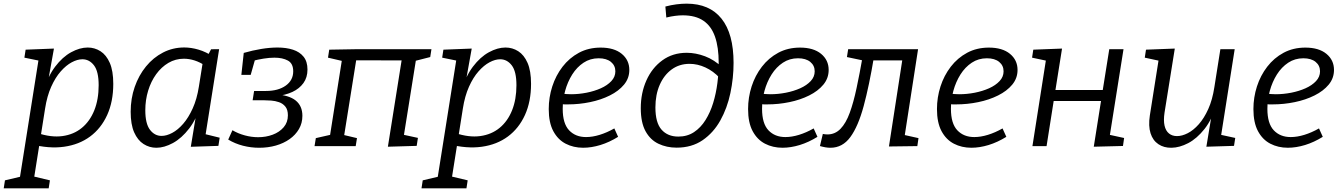

<svg xmlns="http://www.w3.org/2000/svg" viewBox="-73 -796 7306 1046"><path d="M-52.7 230 -46 186.5 70.1 159.1 30.6 201.3 138.5 -479.9 151.2 -463.2 59.9 -481.9 66.6 -525.4 220.9 -531.4 184.5 -328.5 163.5 -297Q187.1 -379.3 227.2 -432.5Q267.4 -485.7 314.6 -511.4Q361.7 -537.1 404.8 -537.1Q442.8 -537.1 474.4 -516.9Q506.1 -496.7 525.1 -453.4Q544.1 -410 544.1 -339.3Q544.1 -242.7 511 -169.7Q477.8 -96.7 417.9 -52.3Q358.1 -8 275.8 3.5Q193.4 15 95.1 -10.6L142.9 -17.3L107.9 203.3L79.8 158.1L198.9 186.5L192.2 230ZM147.3 -44.5 130.2 -71.6Q205.8 -46.2 267.4 -54.7Q329 -63.2 372.9 -99.4Q416.8 -135.5 440.7 -194.9Q464.5 -254.4 464.5 -331.6Q464.5 -406.9 439 -440Q413.5 -473.1 375.9 -473.1Q348.6 -473.1 317.8 -456.6Q287.1 -440.2 257.8 -407Q228.5 -373.9 205.9 -323.3Q183.2 -272.7 172.6 -204.4Z M778.9 9Q740.9 9 708.9 -11.5Q676.9 -32 657.9 -75Q638.9 -118 638.9 -187Q638.9 -259 660.9 -322.4Q682.9 -385.7 722.4 -434Q761.9 -482.4 815.3 -509.9Q868.6 -537.4 931 -537.4Q968.3 -537.4 1008.9 -525.5Q1049.4 -513.7 1091.7 -485.7L1057.3 -490.4L1077 -527.7L1120.8 -528L1040.8 -23.7L1013.7 -72.9L1123.8 -45.8L1116.8 -1.3L966.5 3.7L999.2 -194.9L1022.3 -231.7Q999.3 -150.1 958 -96.4Q916.6 -42.7 869.1 -16.8Q821.6 9 778.9 9ZM807.1 -55.6Q834.4 -55.6 865.4 -72.1Q896.3 -88.5 925.1 -121.7Q953.9 -154.8 976.8 -205.4Q999.8 -256 1010.5 -324.3L1033.1 -465.6L1046.8 -437.2Q1015.9 -457.5 986.6 -466.8Q957.3 -476.1 929 -476.1Q883 -476.1 844.6 -453.5Q806.1 -430.8 777.8 -391.7Q749.5 -352.6 734.1 -302Q718.6 -251.3 718.6 -195.4Q718.6 -122.5 744 -89Q769.5 -55.6 807.1 -55.6Z M1339 9Q1294.3 9 1250.8 -2.1Q1207.3 -13.3 1170.3 -35.6L1193.3 -86.5Q1224.3 -68.2 1260.8 -58.4Q1297.3 -48.5 1333.3 -48.5Q1375.9 -48.5 1412.5 -62.2Q1449.2 -75.8 1472.3 -102.6Q1495.4 -129.4 1495.4 -167.7Q1495.4 -198.3 1481.6 -215.3Q1467.8 -232.3 1446.8 -239.4Q1425.9 -246.6 1404.4 -248.1Q1383 -249.6 1368.3 -249.6H1303.3L1311.3 -300.4H1375.7Q1442.9 -300.4 1483.7 -329.6Q1524.4 -358.7 1524.4 -407.6Q1524.4 -450.2 1495.5 -466Q1466.5 -481.8 1422.3 -481.8Q1395 -481.8 1363.7 -476.8Q1332.4 -471.8 1300.1 -463.5L1319.8 -483.6L1292.8 -388.3H1241.9L1254.9 -507.7Q1303.3 -521.7 1350.5 -529.4Q1397.6 -537.1 1438.7 -537.1Q1486.4 -537.1 1523.1 -525.2Q1559.7 -513.4 1580.9 -487Q1602.1 -460.7 1602.1 -417Q1602.1 -374 1580.1 -343.5Q1558.1 -313 1520.3 -295.3Q1482.4 -277.7 1434.1 -272.7L1423.7 -282.7Q1501.1 -278 1537.8 -248.5Q1574.4 -219 1574.4 -165Q1574.4 -125.3 1555.8 -93.2Q1537.1 -61 1504.7 -38.1Q1472.4 -15.3 1429.9 -3.1Q1387.3 9 1339 9Z M2040.2 3.3 2118.5 -489.5 2136.5 -466.8 1845.1 -467.5 1870.9 -489.5 1798.9 -39.1 1789.2 -63.2 1871.8 -43.5 1864.8 0H1640.6L1647.6 -43.5L1743 -65.2L1721.9 -39.1L1792.9 -489.6L1809.9 -459.5L1713.9 -481.9L1720.6 -525.4L1871.6 -528H2277.5L2270.8 -485.2L2174.1 -460.5L2196.2 -489.3L2124.2 -39.1L2113.2 -64.5L2203.8 -44.8L2197.1 -1.3Z M2223.3 230 2230 186.5 2346.1 159.1 2306.6 201.3 2414.5 -479.9 2427.2 -463.2 2335.9 -481.9 2342.6 -525.4 2496.9 -531.4 2460.5 -328.5 2439.5 -297Q2463.1 -379.3 2503.2 -432.5Q2543.4 -485.7 2590.6 -511.4Q2637.7 -537.1 2680.8 -537.1Q2718.8 -537.1 2750.4 -516.9Q2782.1 -496.7 2801.1 -453.4Q2820.1 -410 2820.1 -339.3Q2820.1 -242.7 2787 -169.7Q2753.8 -96.7 2693.9 -52.3Q2634.1 -8 2551.8 3.5Q2469.4 15 2371.1 -10.6L2418.9 -17.3L2383.9 203.3L2355.8 158.1L2474.9 186.5L2468.2 230ZM2423.3 -44.5 2406.2 -71.6Q2481.8 -46.2 2543.4 -54.7Q2605 -63.2 2648.9 -99.4Q2692.8 -135.5 2716.7 -194.9Q2740.5 -254.4 2740.5 -331.6Q2740.5 -406.9 2715 -440Q2689.5 -473.1 2651.9 -473.1Q2624.6 -473.1 2593.8 -456.6Q2563.1 -440.2 2533.8 -407Q2504.5 -373.9 2481.9 -323.3Q2459.2 -272.7 2448.6 -204.4Z M3103.9 8.9Q3051.3 8.9 3008.8 -13.1Q2966.3 -35.1 2941.4 -81.5Q2916.5 -128 2916.5 -201.8Q2916.5 -265.3 2935.7 -325Q2954.9 -384.7 2991.8 -432.6Q3028.6 -480.4 3081 -508.6Q3133.4 -536.7 3199.5 -536.7Q3272.9 -536.7 3314.2 -502.7Q3355.5 -468.7 3355.5 -415Q3355.5 -369.8 3326.7 -335Q3297.8 -300.1 3249.4 -276Q3200.9 -251.8 3141.6 -239.6Q3082.4 -227.3 3021.5 -227.3Q3011.4 -227.3 3001.9 -227.4Q2992.5 -227.6 2983 -228.6L2988.4 -285.6Q3000.2 -284.6 3012.7 -283.6Q3025.2 -282.6 3038.2 -282.6Q3079.7 -282.6 3122.4 -290.9Q3165.1 -299.3 3200.5 -315.1Q3235.9 -331 3257.6 -354.2Q3279.4 -377.5 3279.4 -407.5Q3279.4 -439 3255.3 -458.8Q3231.1 -478.5 3188.5 -478.5Q3142.4 -478.5 3106.1 -454.4Q3069.8 -430.3 3044.4 -390.1Q3019.1 -349.8 3005.8 -301Q2992.6 -252.3 2992.6 -203Q2992.6 -123 3027.5 -86.1Q3062.4 -49.3 3119.7 -49.3Q3154.7 -49.3 3194.1 -61.4Q3233.5 -73.5 3273.8 -96.4L3294.4 -50.6Q3246.8 -21 3198 -6Q3149.2 8.9 3103.9 8.9Z M3613 8.4Q3559 8.4 3514.3 -12.8Q3469.6 -34 3443.8 -81.2Q3417.9 -128.4 3417.9 -206.7Q3417.9 -289.1 3448.4 -357.6Q3478.9 -426.1 3535.3 -467.2Q3591.6 -508.4 3668.3 -508.4Q3717.2 -508.4 3767.9 -489.4Q3818.5 -470.4 3862.2 -428.5L3848.1 -371.3Q3812.8 -408.9 3770.1 -428.5Q3727.3 -448.2 3683.7 -448.2Q3628.1 -448.2 3586.3 -417.7Q3544.5 -387.2 3521.1 -333.8Q3497.6 -280.3 3497.6 -210.7Q3497.6 -127.5 3531 -89.7Q3564.5 -51.9 3622.4 -51.9Q3671.3 -51.9 3707.9 -76.2Q3744.6 -100.5 3770.5 -142Q3796.5 -183.5 3812.3 -235.3Q3828.1 -287.1 3835.3 -343.6Q3842.4 -400 3842.4 -453.3Q3842.4 -538.3 3822.3 -596.1Q3802.1 -653.9 3759 -683.2Q3715.9 -712.5 3646.6 -712.5Q3627.6 -712.5 3604.9 -709.6Q3582.3 -706.8 3557 -700.5L3551.9 -760.4Q3583 -768.7 3612.3 -772.4Q3641.7 -776.1 3667.7 -776.1Q3792.4 -776.1 3857.9 -694.2Q3923.4 -612.4 3923.4 -453.3Q3923.4 -371 3906.1 -289Q3888.8 -207 3851.4 -140Q3814.1 -73 3754.9 -32.3Q3695.7 8.4 3613 8.4Z M4189.9 8.9Q4137.3 8.9 4094.8 -13.1Q4052.3 -35.1 4027.4 -81.5Q4002.5 -128 4002.5 -201.8Q4002.5 -265.3 4021.7 -325Q4040.9 -384.7 4077.8 -432.6Q4114.6 -480.4 4167 -508.6Q4219.4 -536.7 4285.5 -536.7Q4358.9 -536.7 4400.2 -502.7Q4441.5 -468.7 4441.5 -415Q4441.5 -369.8 4412.7 -335Q4383.8 -300.1 4335.4 -276Q4286.9 -251.8 4227.6 -239.6Q4168.4 -227.3 4107.5 -227.3Q4097.4 -227.3 4087.9 -227.4Q4078.5 -227.6 4069 -228.6L4074.4 -285.6Q4086.2 -284.6 4098.7 -283.6Q4111.2 -282.6 4124.2 -282.6Q4165.7 -282.6 4208.4 -290.9Q4251.1 -299.3 4286.5 -315.1Q4321.9 -331 4343.6 -354.2Q4365.4 -377.5 4365.4 -407.5Q4365.4 -439 4341.3 -458.8Q4317.1 -478.5 4274.5 -478.5Q4228.4 -478.5 4192.1 -454.4Q4155.8 -430.3 4130.4 -390.1Q4105.1 -349.8 4091.8 -301Q4078.6 -252.3 4078.6 -203Q4078.6 -123 4113.5 -86.1Q4148.4 -49.3 4205.7 -49.3Q4240.7 -49.3 4280.1 -61.4Q4319.5 -73.5 4359.8 -96.4L4380.4 -50.6Q4332.8 -21 4284 -6Q4235.2 8.9 4189.9 8.9Z M4394 -0.3 4409.7 -66.3Q4415.7 -65.3 4421.9 -64.4Q4428.1 -63.6 4434.4 -63.6Q4476.4 -63.6 4506 -94.2Q4535.7 -124.9 4556.3 -181.5Q4577 -238.1 4593.6 -316.6Q4610.3 -395 4627.2 -490.6L4643.3 -463.5L4541 -485.2L4547.7 -528H4928.6L4854.9 -51.5L4848.3 -61.9L4930.9 -43.5L4924.5 0L4769.9 2L4845.9 -490.2L4855.2 -466.8H4660.1L4688.5 -487.2Q4662.2 -328.9 4632.2 -218.1Q4602.2 -107.3 4559.5 -49.1Q4516.8 9 4451.1 9Q4437.8 9 4423.4 6.5Q4409 4 4394 -0.3Z M5218.9 8.9Q5166.3 8.9 5123.8 -13.1Q5081.3 -35.1 5056.4 -81.5Q5031.5 -128 5031.5 -201.8Q5031.5 -265.3 5050.7 -325Q5069.9 -384.7 5106.8 -432.6Q5143.6 -480.4 5196 -508.6Q5248.4 -536.7 5314.5 -536.7Q5387.9 -536.7 5429.2 -502.7Q5470.5 -468.7 5470.5 -415Q5470.5 -369.8 5441.7 -335Q5412.8 -300.1 5364.4 -276Q5315.9 -251.8 5256.6 -239.6Q5197.4 -227.3 5136.5 -227.3Q5126.4 -227.3 5116.9 -227.4Q5107.5 -227.6 5098 -228.6L5103.4 -285.6Q5115.2 -284.6 5127.7 -283.6Q5140.2 -282.6 5153.2 -282.6Q5194.7 -282.6 5237.4 -290.9Q5280.1 -299.3 5315.5 -315.1Q5350.9 -331 5372.6 -354.2Q5394.4 -377.5 5394.4 -407.5Q5394.4 -439 5370.3 -458.8Q5346.1 -478.5 5303.5 -478.5Q5257.4 -478.5 5221.1 -454.4Q5184.8 -430.3 5159.4 -390.1Q5134.1 -349.8 5120.8 -301Q5107.6 -252.3 5107.6 -203Q5107.6 -123 5142.5 -86.1Q5177.4 -49.3 5234.7 -49.3Q5269.7 -49.3 5309.1 -61.4Q5348.5 -73.5 5388.8 -96.4L5409.4 -50.6Q5361.8 -21 5313 -6Q5264.2 8.9 5218.9 8.9Z M5551.6 0 5627.9 -486.6 5634.5 -463.8 5549.6 -481.9 5556.3 -525.4 5712.9 -531.4 5673.2 -282 5655.2 -305.8H5958.3L5930.8 -281L5970.2 -528H6047.8L5971.2 -45.8L5959.8 -64.2L6051.1 -44.2L6044.8 -0.7L5885.8 3.3L5928.8 -268.3L5947.5 -245.9H5644.8L5671.5 -272L5628.6 0Z M6309.3 9Q6267.9 9.7 6237.8 -10.5Q6207.6 -30.7 6195.1 -70Q6182.6 -109.4 6191.2 -166.7L6240.9 -481.5L6248.9 -463.5L6163.6 -481.9L6170.3 -525.4L6327.2 -531.4L6271.3 -182.5Q6264.9 -139.9 6271.4 -111.5Q6277.9 -83.2 6295.5 -68.9Q6313.2 -54.6 6339.1 -54.6Q6366.8 -54.6 6397.7 -70.4Q6428.7 -86.2 6457.8 -119Q6486.9 -151.8 6509.5 -201.9Q6532.2 -252 6542.8 -321.3L6575.5 -528H6653.5L6577.9 -48.2L6567.2 -63.9L6656.5 -44.5L6649.8 -1.3L6499.2 3.3L6531.9 -194.5L6556 -231.4Q6531 -146.4 6489.2 -93.5Q6447.3 -40.7 6400.2 -16.2Q6353 8.4 6309.3 9Z M6942.9 8.9Q6890.3 8.9 6847.8 -13.1Q6805.3 -35.1 6780.4 -81.5Q6755.5 -128 6755.5 -201.8Q6755.5 -265.3 6774.7 -325Q6793.9 -384.7 6830.8 -432.6Q6867.6 -480.4 6920 -508.6Q6972.4 -536.7 7038.5 -536.7Q7111.9 -536.7 7153.2 -502.7Q7194.5 -468.7 7194.5 -415Q7194.5 -369.8 7165.7 -335Q7136.8 -300.1 7088.4 -276Q7039.9 -251.8 6980.6 -239.6Q6921.4 -227.3 6860.5 -227.3Q6850.4 -227.3 6840.9 -227.4Q6831.5 -227.6 6822 -228.6L6827.4 -285.6Q6839.2 -284.6 6851.7 -283.6Q6864.2 -282.6 6877.2 -282.6Q6918.7 -282.6 6961.4 -290.9Q7004.1 -299.3 7039.5 -315.1Q7074.9 -331 7096.6 -354.2Q7118.4 -377.5 7118.4 -407.5Q7118.4 -439 7094.3 -458.8Q7070.1 -478.5 7027.5 -478.5Q6981.4 -478.5 6945.1 -454.4Q6908.8 -430.3 6883.4 -390.1Q6858.1 -349.8 6844.8 -301Q6831.6 -252.3 6831.6 -203Q6831.6 -123 6866.5 -86.1Q6901.4 -49.3 6958.7 -49.3Q6993.7 -49.3 7033.1 -61.4Q7072.5 -73.5 7112.8 -96.4L7133.4 -50.6Q7085.8 -21 7037 -6Q6988.2 8.9 6942.9 8.9Z"/></svg>

Font: Bitter Thin
Style: Italic
Weight: 100
Italic angle: -9°
Designer: Sol Matas, and Bitter project Authors
Foundry: Sol Matas
Version: Version 2.002